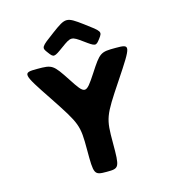

<svg xmlns="http://www.w3.org/2000/svg" viewBox="-152 -1226 1214 1349"><g transform="rotate(-15 455.5 -551.0)"><path d="M272 -917C305 -872 308 -873 382 -927C456 -981 461 -981 535 -927C609 -873 612 -872 646 -917C679 -961 676 -964 569 -1043C462 -1122 455 -1122 348 -1043C241 -964 238 -961 272 -917ZM210 -598C357 -376 362 -365 362 -185C362 -5 364 0 456 0C547 0 550 -5 550 -185C550 -365 554 -376 702 -598C849 -819 850 -825 741 -825C631 -825 625 -821 542 -693C458 -565 453 -565 370 -693C286 -821 280 -825 171 -825C61 -825 62 -819 210 -598Z"/></g></svg>

Font: Hussar Print
Style: Bold
Weight: 700
Foundry: Cannot Into Space Fonts
Version: Version 2.00